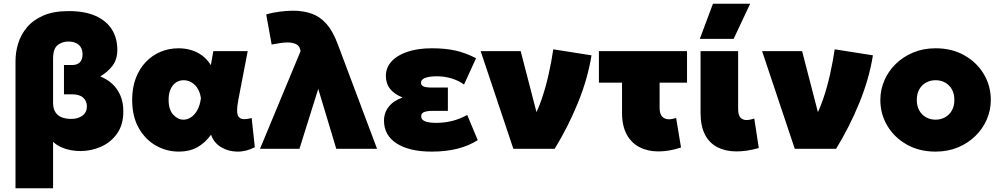

<svg xmlns="http://www.w3.org/2000/svg" viewBox="-20 -792 5318 1022"><path d="M62.5 210V-468Q62.5 -513.5 76.5 -560Q90.5 -606.5 123 -645.8Q155.5 -685 210 -709Q264.5 -733 345.5 -733Q432 -733 489.5 -707Q547 -681 575.8 -634.8Q604.5 -588.5 604.5 -527Q604.5 -476 579.2 -442.5Q554 -409 513.5 -385Q548 -372 576 -347Q604 -322 620.2 -285Q636.5 -248 636.5 -199Q636.5 -128.5 603.8 -81.8Q571 -35 518.8 -11.5Q466.5 12 407.5 12Q382 12 356.2 7.2Q330.5 2.5 306.5 -8.2Q282.5 -19 262.5 -37V210ZM359.5 -159Q395.5 -159 419 -176.5Q442.5 -194 442.5 -226Q442.5 -254 423 -272Q403.5 -290 363.5 -290H320.5V-446H363.5Q383 -446 395.5 -453.2Q408 -460.5 413.8 -473.2Q419.5 -486 419.5 -503Q419.5 -535.5 399.5 -553.2Q379.5 -571 343.5 -571Q311.5 -571 287 -552Q262.5 -533 262.5 -479V-245Q262.5 -214 274.8 -195Q287 -176 308.8 -167.5Q330.5 -159 359.5 -159Z M932.5 15Q866 15 809.2 -17.5Q752.5 -50 718 -111.5Q683.5 -173 683.5 -260Q683.5 -325.5 703.2 -376.8Q723 -428 757.2 -463.2Q791.5 -498.5 836 -516.8Q880.5 -535 930.5 -535Q965.5 -535 997.5 -525.5Q1029.5 -516 1056.2 -496.2Q1083 -476.5 1102.5 -445L1115.5 -520H1298.5L1248.5 -260Q1242 -226.5 1242 -204.2Q1242 -182 1250 -170.8Q1258 -159.5 1275 -158Q1292 -156.5 1319.5 -164L1336.5 -8.5Q1290 16 1241.8 15Q1193.5 14 1155.8 -9.2Q1118 -32.5 1103.5 -75Q1070.5 -30 1029 -7.5Q987.5 15 932.5 15ZM956.5 -155Q976 -155 995.2 -166.8Q1014.5 -178.5 1029.2 -203.8Q1044 -229 1049.5 -269Q1047 -287 1041.2 -302Q1035.5 -317 1026.8 -328.8Q1018 -340.5 1007 -348.5Q996 -356.5 983.5 -360.8Q971 -365 957.5 -365Q934 -365 916 -352.5Q898 -340 887.8 -316.8Q877.5 -293.5 877.5 -261Q877.5 -208.5 902 -181.8Q926.5 -155 956.5 -155Z M1364 0 1580 -520 1578 -528Q1573 -550 1553.8 -558Q1534.5 -566 1511 -566Q1493 -566 1471.5 -562.8Q1450 -559.5 1426 -555L1397 -715Q1429.5 -725 1468.5 -730Q1507.5 -735 1539 -735Q1595 -735 1639.2 -719.2Q1683.5 -703.5 1717.5 -665.2Q1751.5 -627 1777 -559L1987 0H1770L1674 -319L1574 0Z M2278 15Q2159.5 15 2091.8 -28.2Q2024 -71.5 2024 -150Q2024 -192 2049.5 -224.2Q2075 -256.5 2123 -273Q2079.5 -290 2056.8 -318.5Q2034 -347 2034 -388Q2034 -432 2064 -465Q2094 -498 2149.2 -516.5Q2204.5 -535 2279 -535Q2350 -535 2404.8 -522.8Q2459.5 -510.5 2514 -482L2450 -342Q2420.5 -363.5 2382.8 -374.8Q2345 -386 2304 -386Q2277.5 -386 2259 -382Q2240.5 -378 2230.8 -370.5Q2221 -363 2221 -351.5Q2221 -338 2234.5 -332Q2248 -326 2277 -326H2364V-202H2285Q2264 -202 2250 -199.2Q2236 -196.5 2229 -190.2Q2222 -184 2222 -173Q2222 -154.5 2242.8 -146.2Q2263.5 -138 2302 -138Q2346 -138 2386.8 -148.2Q2427.5 -158.5 2467 -180L2523 -46Q2476 -16 2415 -0.5Q2354 15 2278 15Z M2712.5 0 2538.5 -520H2751.5L2858 -109L2812 -149.5Q2840.5 -198 2862.8 -262.8Q2885 -327.5 2900.5 -397.2Q2916 -467 2925 -529.5L3128.5 -497.5Q3108.5 -372.5 3056.2 -244.5Q3004 -116.5 2932.5 0Z M3485 14Q3428.5 14 3384.8 -8.2Q3341 -30.5 3316 -76.2Q3291 -122 3291 -192V-352H3168V-520H3637V-352H3491V-219Q3491 -185.5 3504.8 -171.2Q3518.5 -157 3541 -157Q3549.5 -157 3559 -159Q3568.5 -161 3579 -164L3605 -7Q3573.5 3.5 3543.2 8.8Q3513 14 3485 14Z M3901 14Q3843 14 3799.8 -7.8Q3756.5 -29.5 3732.8 -75Q3709 -120.5 3709 -192V-520H3909V-213Q3909 -180 3921 -166.5Q3933 -153 3954 -153Q3963 -153 3973.5 -155.2Q3984 -157.5 3995 -161L4019 -4Q3987 5 3957.5 9.5Q3928 14 3901 14ZM3705 -585 3775 -772H3973L3885 -585Z M4210.5 0 4036.5 -520H4249.5L4356 -109L4310 -149.5Q4338.5 -198 4360.8 -262.8Q4383 -327.5 4398.5 -397.2Q4414 -467 4423 -529.5L4626.5 -497.5Q4606.5 -372.5 4554.2 -244.5Q4502 -116.5 4430.5 0Z M4960 15Q4873 15 4806.8 -22.5Q4740.5 -60 4703.2 -122.5Q4666 -185 4666 -260Q4666 -314 4687.2 -363.5Q4708.5 -413 4747.8 -451.5Q4787 -490 4841 -512.5Q4895 -535 4960 -535Q5047 -535 5113.2 -497.5Q5179.5 -460 5216.8 -397.5Q5254 -335 5254 -260Q5254 -206 5232.8 -156.5Q5211.5 -107 5172.2 -68.5Q5133 -30 5079.2 -7.5Q5025.5 15 4960 15ZM4960 -155Q4988 -155 5010.8 -167.8Q5033.5 -180.5 5046.8 -204Q5060 -227.5 5060 -260Q5060 -292.5 5047 -316Q5034 -339.5 5011.2 -352.2Q4988.5 -365 4960 -365Q4931.5 -365 4908.8 -352.2Q4886 -339.5 4873 -316Q4860 -292.5 4860 -260Q4860 -227.5 4873.2 -204Q4886.5 -180.5 4909.2 -167.8Q4932 -155 4960 -155Z"/></svg>

Font: Geologica Roman Black
Style: Regular
Weight: 900
Designer: Sindre Bremnes, Frode Helland
Foundry: Monokrom Skriftforlag AS
Version: Version 1.010;gftools[0.9.28]